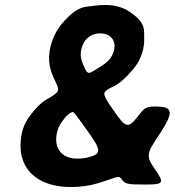

<svg xmlns="http://www.w3.org/2000/svg" viewBox="-20 -741 701 771"><path d="M469 -21C482 -2 491 0 565 0C638 0 641 -6 602 -62C562 -118 571 -127 625 -209C682 -296 667 -311 615 -313C563 -315 560 -308 529 -268C494 -224 483 -230 438 -295C393 -359 390 -367 413 -382C435 -397 455 -393 512 -460C534 -485 551 -516 557 -555C559 -566 559 -577 559 -588C557 -617 570 -646 503 -692C478 -710 444 -721 402 -721C387 -721 372 -720 359 -718C323 -712 293 -722 228 -645C204 -616 186 -579 179 -534C175 -507 177 -481 185 -456C189 -443 194 -430 201 -417C219 -379 219 -375 191 -356C165 -338 148 -339 101 -277C83 -254 70 -226 65 -191C61 -162 61 -135 68 -110C88 -35 158 10 265 10C303 10 338 5 369 -4C450 -28 456 -40 469 -21ZM290 -104C232 -104 198 -141 207 -199C210 -220 218 -237 228 -251C255 -289 264 -287 270 -291C275 -294 280 -287 333 -213C386 -139 387 -124 341 -111C324 -106 307 -104 290 -104ZM383 -607C420 -607 445 -582 439 -546C433 -505 404 -486 375 -468L355 -456C336 -444 331 -445 320 -468C316 -476 313 -484 310 -492C304 -507 303 -521 305 -536C312 -578 340 -607 383 -607Z"/></svg>

Font: Asimov Print
Style: AIt
Weight: 500
Designer: Google
Version: Version 2.000980: 2014